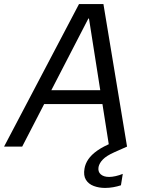

<svg xmlns="http://www.w3.org/2000/svg" viewBox="-53 -720 700 943"><path d="M-33 0 335 -700H455L571 0H483L384 -629H381L56 0ZM117 -209 153 -277H480L492 -209ZM463 203Q433 203 407.5 193.5Q382 184 369 163Q356 142 362 108Q366 84 381 62Q396 40 425 19.5Q454 -1 501 -20L558 -43L571 0L508 28Q470 45 452.5 63Q435 81 431 100Q427 123 441.5 136Q456 149 483 149Q497 149 515 145Q533 141 550 134L541 190Q523 196 503 199.5Q483 203 463 203Z"/></svg>

Font: DM Sans 36pt
Style: Italic
Weight: 400
Italic angle: -10°
Designer: Colophon Foundry, Jonny Pinhorn
Foundry: Colophon Foundry
Version: Version 4.004;gftools[0.9.30]